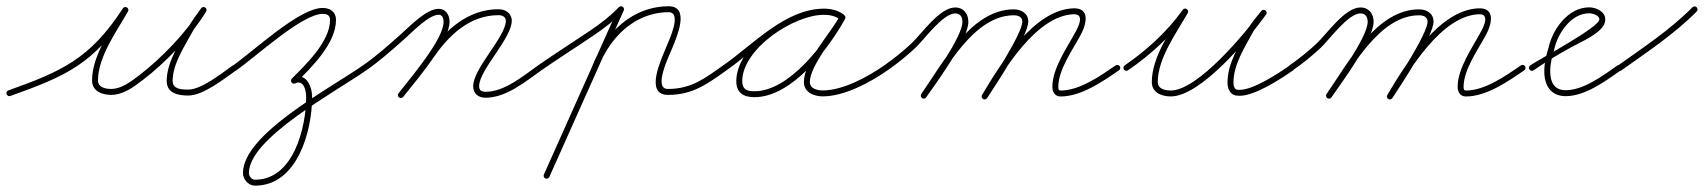

<svg xmlns="http://www.w3.org/2000/svg" viewBox="-23 -294 5448 614"><path d="M10.2 12.9C10.2 12.9 10.2 12.9 10.2 12.9C185.6 -50 275.7 -87.5 386 -256.8C389.3 -262 386.8 -267.1 382.6 -269.6C378.5 -272.1 372.8 -272 369.7 -266.7C331.1 -198.9 271.4 -116.2 271.4 -36.7C271.4 -2.5 303.1 9.4 332.2 9.4C370.9 9.4 403.3 -15.1 432.7 -37.4C505 -92.1 589.5 -179.8 636.1 -257.1C639.3 -262.3 637.1 -267.4 633.2 -269.9C629.3 -272.5 623.8 -272.5 620.3 -267.5C606.1 -247.6 590.9 -227.9 578.8 -206.7C578.8 -206.7 578.7 -206.7 578.7 -206.6C578.7 -206.6 578.6 -206.5 578.6 -206.5C550.9 -155.2 510.1 -95 510.1 -35.4C510.1 4.5 546.2 11.5 579 11.5C627.3 11.5 694.3 -42.5 732.4 -69.2C736.7 -72.2 737.8 -78.1 734.8 -82.4C731.8 -86.7 725.9 -87.8 721.6 -84.8C687.7 -61.1 621.7 -7.5 579 -7.5C557.9 -7.5 529.1 -8.2 529.1 -35.4C529.1 -91 569.3 -149.3 595.4 -197.5C595.4 -197.5 595.3 -197.4 595.3 -197.4C595.3 -197.3 595.2 -197.3 595.2 -197.3C607 -217.9 622 -237.1 635.7 -256.5C639.3 -261.5 636.9 -266.7 632.8 -269.3C628.7 -272 623 -272.1 619.9 -266.9C574.5 -191.6 491.6 -105.8 421.3 -52.6C395.6 -33.2 366 -9.6 332.2 -9.6C314.2 -9.6 290.4 -14.3 290.4 -36.7C290.4 -111.9 349.5 -192.9 386.3 -257.3C389.3 -262.6 386.9 -267.7 382.9 -270.1C379 -272.5 373.4 -272.3 370 -267.2C264.1 -104.5 172.8 -65.5 3.8 -4.9C-1.1 -3.2 -3.7 2.3 -1.9 7.2C-0.2 12.1 5.3 14.7 10.2 12.9Z M718.2 -70.2C721.2 -65.9 727.2 -64.9 731.4 -67.9C795.6 -112.8 943.1 -249.6 1008.8 -249.6C1022.3 -249.6 1032.5 -245.4 1032.5 -230.5C1032.5 -161.6 956.2 -88.6 910.3 -42.7C906.6 -39 906.6 -33 910.3 -29.3C914 -25.6 920 -25.6 923.7 -29.3C923.7 -29.3 923.7 -29.3 923.7 -29.3C973.9 -79.5 1051.5 -155 1051.5 -230.5C1051.5 -256.2 1032.8 -268.6 1008.8 -268.6C934.2 -268.6 790.1 -132.2 720.6 -83.4C716.3 -80.4 715.2 -74.5 718.2 -70.2ZM908.4 -32C910.6 -27.3 916.2 -25.2 921 -27.4C949 -40.3 956.1 -3 956.1 16.6C956.1 112.3 916 280.7 792.7 280.7C781.7 280.7 773 269.5 773 259.1C773 147.9 1048.6 0.7 1148.4 -69.2C1152.7 -72.2 1153.8 -78.2 1150.8 -82.4C1147.8 -86.7 1141.8 -87.8 1137.6 -84.8C1137.6 -84.8 1137.6 -84.8 1137.6 -84.8C1030.8 -10.1 754 134.7 754 259.1C754 280 771.2 299.7 792.7 299.7C928.4 299.7 975.1 124.1 975.1 16.6C975.1 -18.1 956 -64.4 913 -44.6C908.3 -42.4 906.2 -36.8 908.4 -32Z M1148.4 -69.2C1148.4 -69.2 1148.4 -69.2 1148.4 -69.2C1192.4 -99.7 1232.4 -135.5 1272.3 -171C1294.5 -190.7 1348.1 -246.8 1379.7 -246.8C1392.1 -246.8 1395.6 -234.8 1395.6 -224.4C1395.6 -167.9 1289.2 -44.2 1251.5 4.2C1248.3 8.3 1249 14.3 1253.2 17.5C1257.3 20.7 1263.3 20 1266.5 15.8C1266.5 15.8 1266.5 15.8 1266.5 15.8C1307.8 -37.3 1414.6 -160.5 1414.6 -224.4C1414.6 -245.6 1403.3 -265.8 1379.7 -265.8C1340.4 -265.8 1287.1 -209.6 1259.7 -185.2C1220.3 -150.2 1181 -114.9 1137.6 -84.8C1133.3 -81.8 1132.2 -75.9 1135.2 -71.6C1138.2 -67.3 1144.1 -66.2 1148.4 -69.2ZM1266.4 15.9C1266.4 15.9 1266.4 15.9 1266.4 15.9C1299.6 -25.6 1333.8 -66.7 1363.8 -110.6C1412.6 -181.8 1479.8 -245.5 1571.2 -245.5C1582.7 -245.5 1594.6 -240.6 1594.6 -227.5C1594.6 -176.8 1490.2 -75.2 1490.2 -18.6C1490.2 5.7 1506.4 18.5 1530 18.5C1595.6 18.5 1657.1 -32.8 1708.5 -69.3C1712.8 -72.3 1713.8 -78.2 1710.7 -82.5C1707.7 -86.8 1701.8 -87.8 1697.5 -84.7C1697.5 -84.7 1697.5 -84.7 1697.5 -84.7C1649.9 -51 1590.6 -0.5 1530 -0.5C1516.8 -0.5 1509.2 -4.8 1509.2 -18.6C1509.2 -70 1613.6 -171.5 1613.6 -227.5C1613.6 -251.5 1593.4 -264.5 1571.2 -264.5C1473.2 -264.5 1400.6 -198 1348.2 -121.4C1318.4 -77.9 1284.4 -37.1 1251.6 4.1C1248.3 8.2 1249 14.2 1253.1 17.4C1257.2 20.7 1263.2 20 1266.4 15.9Z M1708.4 -69.2C1708.4 -69.2 1708.4 -69.2 1708.4 -69.2C1763.7 -107.7 1820.6 -143.6 1876.3 -181.4C1910 -204.1 1941.7 -228.5 1969.9 -257.9C1973.5 -261.7 1973.4 -267.7 1969.6 -271.3C1965.8 -275 1959.8 -274.8 1956.1 -271C1928.9 -242.6 1898.2 -219.1 1865.7 -197.1C1809.8 -159.3 1752.9 -123.3 1697.6 -84.8C1693.3 -81.8 1692.2 -75.9 1695.2 -71.6C1698.2 -67.3 1704.1 -66.2 1708.4 -69.2ZM1954.3 -268.4C1954.3 -268.4 1954.3 -268.4 1954.3 -268.4C1875 -90.9 1795.7 86.6 1716.3 264.1C1714.2 268.9 1716.3 274.5 1721.1 276.7C1725.9 278.8 1731.5 276.7 1733.7 271.9C1813 94.4 1892.3 -83.1 1971.7 -260.6C1973.8 -265.4 1971.7 -271 1966.9 -273.2C1962.1 -275.3 1956.5 -273.1 1954.3 -268.4ZM1875.6 -68.1C1880.5 -66.2 1886 -68.7 1887.9 -73.6C1909.6 -130 1945.6 -183.4 1996.1 -217.8C2031.4 -241.9 2072.3 -255 2115 -255C2159.3 -255 2116.7 -166.3 2109.5 -148C2095 -111.5 2035 9.5 2113 9.5C2193.1 9.5 2239.3 -26.1 2300.5 -69.2C2304.8 -72.3 2305.8 -78.2 2302.8 -82.5C2299.7 -86.8 2293.8 -87.8 2289.5 -84.8C2289.5 -84.8 2289.5 -84.8 2289.5 -84.8C2231.8 -44.1 2188.6 -9.5 2113 -9.5C2064 -9.5 2117.6 -116.9 2127.1 -140.9C2140.2 -174 2185.6 -274 2115 -274C2068.5 -274 2023.8 -259.7 1985.4 -233.5C1931.7 -196.9 1893.3 -140.5 1870.1 -80.4C1868.2 -75.5 1870.7 -70 1875.6 -68.1Z M2300.4 -69.2C2300.4 -69.2 2300.4 -69.2 2300.4 -69.2C2392.9 -133.4 2494.2 -247.3 2612.6 -247.3C2630 -247.3 2648.1 -243.5 2662.5 -233.3C2667.4 -229.8 2672.6 -232.2 2675.2 -236.3C2677.9 -240.5 2678 -246.2 2672.8 -249.2C2652.2 -261.1 2635.7 -265.6 2611.3 -265.6C2504.5 -265.6 2331.6 -149 2331.6 -34.2C2331.6 3.1 2355.3 16.8 2389.7 16.8C2509.7 16.8 2627.5 -138.8 2679.3 -233.4C2682.4 -239 2679.7 -244.1 2675.6 -246.3C2671.4 -248.6 2665.7 -248.1 2662.7 -242.6C2629.9 -182.7 2547.8 -97.6 2547.8 -31.6C2547.8 1.3 2579.8 14.2 2608 14.2C2677.2 14.2 2760.1 -30.5 2815.4 -69.2C2819.7 -72.2 2820.8 -78.2 2817.8 -82.4C2814.8 -86.7 2808.8 -87.8 2804.6 -84.8C2804.6 -84.8 2804.6 -84.8 2804.6 -84.8C2752.6 -48.4 2673 -4.8 2608 -4.8C2591.1 -4.8 2566.8 -10.4 2566.8 -31.6C2566.8 -84.5 2650.5 -180.8 2679.3 -233.4C2682.4 -239 2679.7 -244 2675.6 -246.3C2671.4 -248.6 2665.7 -248.1 2662.7 -242.6C2614.8 -155 2501.2 -2.2 2389.7 -2.2C2365.8 -2.2 2350.6 -7.8 2350.6 -34.2C2350.6 -138.1 2515.4 -246.6 2611.3 -246.6C2632.4 -246.6 2645.7 -242.9 2663.2 -232.8C2668.5 -229.8 2673.5 -232 2676 -235.9C2678.5 -239.7 2678.4 -245.2 2673.5 -248.7C2655.9 -261.3 2634 -266.3 2612.6 -266.3C2488.3 -266.3 2386.1 -151.8 2289.6 -84.8C2285.3 -81.8 2284.2 -75.9 2287.2 -71.6C2290.2 -67.3 2296.1 -66.2 2300.4 -69.2Z M2802.2 -71.6C2805.2 -67.3 2811.1 -66.2 2815.4 -69.2C2846.7 -91 2876.5 -114.9 2904.4 -141C2931.5 -166.3 2992 -251.1 3031.6 -251.1C3048.3 -251.1 3054.7 -239.4 3054.7 -224C3054.7 -175.4 2953.4 -36.8 2923.2 6.6C2920.2 10.9 2921.3 16.8 2925.6 19.8C2929.9 22.8 2935.8 21.7 2938.8 17.4C2972.4 -30.7 3073.7 -168.4 3073.7 -224C3073.7 -249.9 3058.9 -270.1 3031.6 -270.1C2981.6 -270.1 2925 -186.4 2891.4 -154.8C2864.2 -129.4 2835.1 -106.1 2804.6 -84.8C2800.3 -81.8 2799.2 -75.9 2802.2 -71.6ZM2925.6 19.8C2929.9 22.8 2935.8 21.7 2938.8 17.4C3003.6 -75.6 3091.8 -245.1 3219.1 -245.1C3232.2 -245.1 3246.3 -240.4 3246.3 -225.1C3246.3 -186.1 3144.8 -32.1 3118 8.8C3115.2 13.2 3116.4 19.1 3120.8 22C3125.2 24.8 3131.1 23.6 3134 19.2C3134 19.2 3134 19.2 3134 19.2C3163.8 -26.5 3265.3 -178.9 3265.3 -225.1C3265.3 -251.4 3243 -264.1 3219.1 -264.1C3082.2 -264.1 2992.4 -92.8 2923.2 6.6C2920.2 10.9 2921.3 16.8 2925.6 19.8ZM3120.8 22.7C3125.3 25.4 3131.1 23.9 3133.8 19.4C3187 -69.9 3291 -244.1 3410.3 -248.4C3446 -249.7 3426.2 -209.9 3416.8 -192.5C3388.9 -140.5 3342.4 -75.6 3342.4 -16.1C3342.4 0.6 3350.7 14.5 3369 14.5C3434.6 14.5 3503.7 -33.6 3555.4 -69.2C3559.7 -72.1 3560.8 -78.1 3557.8 -82.4C3554.9 -86.7 3548.9 -87.8 3544.6 -84.8C3496.7 -51.9 3430 -4.5 3369 -4.5C3361.9 -4.5 3361.4 -10 3361.4 -16.1C3361.4 -71.5 3407.4 -134.7 3433.6 -183.5C3450.6 -215.2 3464.9 -269.3 3409.7 -267.4C3281.4 -262.8 3175.1 -86.9 3117.5 9.7C3114.8 14.2 3116.3 20 3120.8 22.7Z M3584.4 -69.2C3584.4 -69.2 3584.4 -69.2 3584.4 -69.2C3656.3 -118.6 3724 -180.2 3774.7 -251.5C3778.2 -256.4 3775.7 -261.6 3771.6 -264.2C3767.5 -266.8 3761.7 -266.9 3758.7 -261.7C3720.1 -193.9 3660.4 -111.2 3660.4 -31.7C3660.4 2.5 3692.1 14.4 3721.2 14.4C3817.3 14.4 3973.3 -173.7 4025.7 -247.5C4029.3 -252.5 4027.4 -257.8 4023.7 -260.6C4020 -263.4 4014.4 -263.7 4010.6 -258.9C3995.9 -240.5 3979.4 -222.1 3967.8 -201.7C3967.8 -201.7 3967.7 -201.7 3967.7 -201.6C3967.7 -201.5 3967.6 -201.5 3967.6 -201.5C3939.6 -148.9 3902.5 -91.6 3902.5 -30.3C3902.5 -21.9 3903.7 -13.2 3907.5 -5.7C3907.5 -5.7 3907.6 -5.6 3907.6 -5.5C3907.7 -5.5 3907.7 -5.4 3907.7 -5.4C3915.7 9 3924.7 12.3 3941.4 12.3C3990.9 12.3 4073.4 -41.9 4112.4 -69.2C4116.7 -72.2 4117.8 -78.2 4114.8 -82.4C4111.8 -86.7 4105.8 -87.8 4101.6 -84.8C4066.4 -60.1 3985.8 -6.7 3941.4 -6.7C3930.8 -6.7 3928.6 -6.9 3924.3 -14.6C3924.3 -14.6 3924.3 -14.5 3924.4 -14.5C3924.4 -14.4 3924.5 -14.3 3924.5 -14.3C3922 -19.1 3921.5 -25 3921.5 -30.3C3921.5 -87.8 3958 -143.1 3984.4 -192.5C3984.4 -192.5 3984.3 -192.5 3984.3 -192.4C3984.3 -192.3 3984.2 -192.3 3984.2 -192.3C3995.4 -211.8 4011.4 -229.4 4025.4 -247.1C4029.3 -251.9 4027.3 -257.3 4023.4 -260.2C4019.5 -263.1 4013.8 -263.5 4010.3 -258.5C3962.6 -191.4 3807.9 -4.6 3721.2 -4.6C3703.2 -4.6 3679.4 -9.3 3679.4 -31.7C3679.4 -106.9 3738.5 -187.9 3775.3 -252.3C3778.2 -257.5 3776 -262.5 3772.1 -265C3768.2 -267.5 3762.7 -267.4 3759.3 -262.5C3709.8 -193 3643.7 -133 3573.6 -84.8C3569.3 -81.9 3568.2 -75.9 3571.2 -71.6C3574.1 -67.3 3580.1 -66.2 3584.4 -69.2Z M4098.2 -71.6C4101.2 -67.3 4107.1 -66.2 4111.4 -69.2C4142.7 -91 4172.5 -114.9 4200.4 -141C4227.5 -166.3 4288 -251.1 4327.6 -251.1C4344.3 -251.1 4350.7 -239.4 4350.7 -224C4350.7 -175.4 4249.4 -36.8 4219.2 6.6C4216.2 10.9 4217.3 16.8 4221.6 19.8C4225.9 22.8 4231.8 21.7 4234.8 17.4C4268.4 -30.7 4369.7 -168.4 4369.7 -224C4369.7 -249.9 4354.9 -270.1 4327.6 -270.1C4277.6 -270.1 4221 -186.4 4187.4 -154.8C4160.2 -129.4 4131.1 -106.1 4100.6 -84.8C4096.3 -81.8 4095.2 -75.9 4098.2 -71.6ZM4221.6 19.8C4225.9 22.8 4231.8 21.7 4234.8 17.4C4299.6 -75.6 4387.8 -245.1 4515.1 -245.1C4528.2 -245.1 4542.3 -240.4 4542.3 -225.1C4542.3 -186.1 4440.8 -32.1 4414 8.8C4411.2 13.2 4412.4 19.1 4416.8 22C4421.2 24.8 4427.1 23.6 4430 19.2C4430 19.2 4430 19.2 4430 19.2C4459.8 -26.5 4561.3 -178.9 4561.3 -225.1C4561.3 -251.4 4539 -264.1 4515.1 -264.1C4378.2 -264.1 4288.4 -92.8 4219.2 6.6C4216.2 10.9 4217.3 16.8 4221.6 19.8ZM4416.8 22.7C4421.3 25.4 4427.1 23.9 4429.8 19.4C4483 -69.9 4587 -244.1 4706.3 -248.4C4742 -249.7 4722.2 -209.9 4712.8 -192.5C4684.9 -140.5 4638.4 -75.6 4638.4 -16.1C4638.4 0.6 4646.7 14.5 4665 14.5C4730.6 14.5 4799.7 -33.6 4851.4 -69.2C4855.7 -72.1 4856.8 -78.1 4853.8 -82.4C4850.9 -86.7 4844.9 -87.8 4840.6 -84.8C4792.7 -51.9 4726 -4.5 4665 -4.5C4657.9 -4.5 4657.4 -10 4657.4 -16.1C4657.4 -71.5 4703.4 -134.7 4729.6 -183.5C4746.6 -215.2 4760.9 -269.3 4705.7 -267.4C4577.4 -262.8 4471.1 -86.9 4413.5 9.7C4410.8 14.2 4412.3 20 4416.8 22.7Z M4881.4 -69.2C4881.4 -69.2 4881.4 -69.2 4881.4 -69.2C4919.1 -95.5 4958.3 -119.1 4998.6 -141.2C5029.5 -158.2 5067.2 -174 5093.2 -198.1C5103 -207.1 5110.5 -218.3 5110.5 -232C5110.5 -257.4 5080.7 -270.5 5059 -270.5C4991.3 -270.5 4941.3 -199.6 4928.7 -140C4928.7 -140 4928.8 -140.2 4928.8 -140.4C4928.9 -140.6 4928.9 -140.8 4928.9 -140.8C4921.3 -115.7 4915.5 -92.6 4915.5 -66C4915.5 -21.9 4935.5 13.5 4984 13.5C5046.5 13.5 5111.9 -35.2 5160.4 -69.2C5164.7 -72.2 5165.8 -78.2 5162.8 -82.4C5159.8 -86.7 5153.8 -87.8 5149.6 -84.8C5149.6 -84.8 5149.6 -84.8 5149.6 -84.8C5104.9 -53.5 5041.7 -5.5 4984 -5.5C4946.4 -5.5 4934.5 -32.5 4934.5 -66C4934.5 -90.7 4940 -112 4947.1 -135.2C4947.1 -135.2 4947.1 -135.4 4947.2 -135.6C4947.2 -135.8 4947.3 -136 4947.3 -136C4958 -186.5 5000.7 -251.5 5059 -251.5C5069.3 -251.5 5091.5 -245.5 5091.5 -232C5091.5 -206.4 4900 -105.3 4870.6 -84.8C4866.3 -81.8 4865.2 -75.9 4868.2 -71.6C4871.2 -67.3 4877.1 -66.2 4881.4 -69.2Z M5147.3 -70.2C5150.3 -65.9 5156.2 -64.9 5160.5 -67.9C5243.1 -126.6 5331.5 -184.9 5402.8 -257.3C5406.5 -261.1 5406.4 -267.1 5402.7 -270.8C5398.9 -274.5 5392.9 -274.4 5389.2 -270.7C5389.2 -270.7 5389.2 -270.7 5389.2 -270.7C5318.8 -199.1 5231.2 -141.5 5149.5 -83.4C5145.2 -80.4 5144.2 -74.4 5147.3 -70.2Z"/></svg>

Font: FRB American Cursive Extralight
Style: Italic
Weight: 200
Italic angle: -25°
Version: Version 2.0;Modular Font Editor K font №1